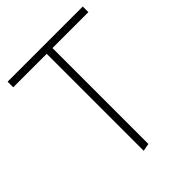

<svg xmlns="http://www.w3.org/2000/svg" viewBox="-193 -791 899 899"><g transform="rotate(-45 256.0 -341.5)"><path d="M232.9 -2 271 -8.8V-644H508.8V-681.2H11.2V-644H232.9Z"/></g></svg>

Font: Comic Neue Angular Light
Style: Regular
Weight: 300
Designer: Craig Rozynski
Foundry: Craig Rozynski
Version: Version 2.003